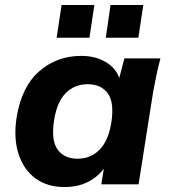

<svg xmlns="http://www.w3.org/2000/svg" viewBox="-20 -742 687 773"><path d="M34 0ZM34 0ZM240 11Q170 11 122.5 -24Q75 -59 54.5 -122.5Q34 -186 47 -270Q67 -393 138 -455Q209 -517 307 -517Q363 -517 404.5 -493Q446 -469 460 -428L481 -507H626Q617 -474 610 -440.5Q603 -407 597 -375L538 0H388L398 -63Q372 -28 332 -8.5Q292 11 240 11ZM293 -103Q344 -103 380 -138.5Q416 -174 428 -247Q441 -329 414 -366Q387 -403 333 -403Q281 -403 245.5 -368Q210 -333 198 -260Q185 -178 211.5 -140.5Q238 -103 293 -103ZM406 -590 425 -722H557L537 -590ZM208 -590 228 -722H360L340 -590Z"/></svg>

Font: Winston
Style: Bold Italic
Weight: 700
Italic angle: -9°
Designer: Original fonts by Vernon Adams / Changes by Cristiano Sobral
Foundry: Original fonts by Vernon Adams / Changes by Cristiano Sobral
Version: Version 2.503;July 17, 2020;FontCreator 13.0.0.2655 64-bit